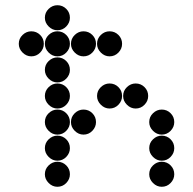

<svg xmlns="http://www.w3.org/2000/svg" viewBox="-20 -718 740 736"><path d="M552 -50Q552 -31 566.5 -16.5Q581 -2 600 -2Q620 -2 634 -16.5Q648 -31 648 -50Q648 -70 634 -84Q620 -98 600 -98Q581 -98 566.5 -84Q552 -70 552 -50ZM152 -50Q152 -31 166.5 -16.5Q181 -2 200 -2Q220 -2 234 -16.5Q248 -31 248 -50Q248 -70 234 -84Q220 -98 200 -98Q181 -98 166.5 -84Q152 -70 152 -50ZM552 -150Q552 -131 566.5 -116.5Q581 -102 600 -102Q620 -102 634 -116.5Q648 -131 648 -150Q648 -170 634 -184Q620 -198 600 -198Q581 -198 566.5 -184Q552 -170 552 -150ZM152 -150Q152 -131 166.5 -116.5Q181 -102 200 -102Q220 -102 234 -116.5Q248 -131 248 -150Q248 -170 234 -184Q220 -198 200 -198Q181 -198 166.5 -184Q152 -170 152 -150ZM552 -250Q552 -231 566.5 -216.5Q581 -202 600 -202Q620 -202 634 -216.5Q648 -231 648 -250Q648 -270 634 -284Q620 -298 600 -298Q581 -298 566.5 -284Q552 -270 552 -250ZM252 -250Q252 -231 266.5 -216.5Q281 -202 300 -202Q320 -202 334 -216.5Q348 -231 348 -250Q348 -270 334 -284Q320 -298 300 -298Q281 -298 266.5 -284Q252 -270 252 -250ZM152 -250Q152 -231 166.5 -216.5Q181 -202 200 -202Q220 -202 234 -216.5Q248 -231 248 -250Q248 -270 234 -284Q220 -298 200 -298Q181 -298 166.5 -284Q152 -270 152 -250ZM452 -350Q452 -331 466.5 -316.5Q481 -302 500 -302Q520 -302 534 -316.5Q548 -331 548 -350Q548 -370 534 -384Q520 -398 500 -398Q481 -398 466.5 -384Q452 -370 452 -350ZM352 -350Q352 -331 366.5 -316.5Q381 -302 400 -302Q420 -302 434 -316.5Q448 -331 448 -350Q448 -370 434 -384Q420 -398 400 -398Q381 -398 366.5 -384Q352 -370 352 -350ZM152 -350Q152 -331 166.5 -316.5Q181 -302 200 -302Q220 -302 234 -316.5Q248 -331 248 -350Q248 -370 234 -384Q220 -398 200 -398Q181 -398 166.5 -384Q152 -370 152 -350ZM152 -450Q152 -431 166.5 -416.5Q181 -402 200 -402Q220 -402 234 -416.5Q248 -431 248 -450Q248 -470 234 -484Q220 -498 200 -498Q181 -498 166.5 -484Q152 -470 152 -450ZM252 -550Q252 -531 266.5 -516.5Q281 -502 300 -502Q320 -502 334 -516.5Q348 -531 348 -550Q348 -570 334 -584Q320 -598 300 -598Q281 -598 266.5 -584Q252 -570 252 -550ZM152 -550Q152 -531 166.5 -516.5Q181 -502 200 -502Q220 -502 234 -516.5Q248 -531 248 -550Q248 -570 234 -584Q220 -598 200 -598Q181 -598 166.5 -584Q152 -570 152 -550ZM52 -550Q52 -531 66.5 -516.5Q81 -502 100 -502Q120 -502 134 -516.5Q148 -531 148 -550Q148 -570 134 -584Q120 -598 100 -598Q81 -598 66.5 -584Q52 -570 52 -550ZM152 -650Q152 -631 166.5 -616.5Q181 -602 200 -602Q220 -602 234 -616.5Q248 -631 248 -650Q248 -670 234 -684Q220 -698 200 -698Q181 -698 166.5 -684Q152 -670 152 -650ZM352 -550Q352 -531 366.5 -516.5Q381 -502 400 -502Q420 -502 434 -516.5Q448 -531 448 -550Q448 -570 434 -584Q420 -598 400 -598Q381 -598 366.5 -584Q352 -570 352 -550Z"/></svg>

Font: Matrix Sans Print
Style: Regular
Weight: 400
Designer: Brad Neil
Version: Version 1.100